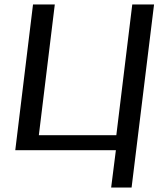

<svg xmlns="http://www.w3.org/2000/svg" viewBox="-20 -669 706 855"><path d="M566 166 666 -649H569L498 -67H153L224 -649H127L48 0H496L475 166Z"/></svg>

Font: Gamestation Display
Style: Italic
Weight: 400
Designer: Jonas Hecksher
Foundry: Jonas Hecksher, Playtypeª, e-types AS
Version: Version 1.003